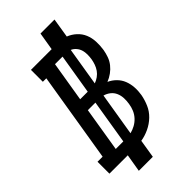

<svg xmlns="http://www.w3.org/2000/svg" viewBox="-306 -915 1095 1095"><g transform="rotate(-45 241.0 -368.0)"><path d="M112 107 130 0H-18V-96H23L112 -639H84V-735H251L269 -843H382L363 -725Q391 -714 413.5 -693.5Q436 -673 447.5 -645.5Q459 -618 460.5 -586Q462 -554 457 -522Q453 -499 445 -476.5Q437 -454 422 -435Q407 -416 387 -401.5Q367 -387 344 -378Q369 -367 389 -347Q409 -327 419 -301.5Q429 -276 431 -247Q433 -218 428 -188Q422 -155 408 -122.5Q394 -90 368 -65Q342 -40 309 -24.5Q276 -9 243 -4L225 107ZM225 -418 265 -661H204L164 -418ZM287 -423Q304 -429 319.5 -440Q335 -451 345.5 -466Q356 -481 362 -498Q368 -515 371 -532Q374 -551 374 -569.5Q374 -588 369 -604.5Q364 -621 352.5 -634.5Q341 -648 325 -655ZM168 -74 212 -343H151L107 -74ZM230 -78Q251 -83 271 -94Q291 -105 306.5 -122Q322 -139 330.5 -159.5Q339 -180 342 -201Q346 -224 345 -246Q344 -268 335.5 -287.5Q327 -307 310.5 -320Q294 -333 273 -339Z"/></g></svg>

Font: Iosevka Curly Slab
Style: Bold Italic
Weight: 700
Italic angle: -9°
Monospace: yes
Designer: Belleve Invis
Foundry: Belleve Invis
Version: Version 22.1.2; ttfautohint (v1.8.4)